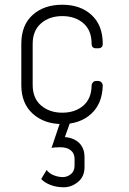

<svg xmlns="http://www.w3.org/2000/svg" viewBox="-20 -522 545 811"><path d="M414 -337Q414 -318 394 -318H386Q367 -318 367 -337Q367 -394 332 -424Q297 -454 243 -454Q189 -454 153.5 -423.5Q118 -393 118 -336V-164Q118 -107 153.5 -76.5Q189 -46 243 -46Q297 -46 331.5 -75.5Q366 -105 367 -160Q367 -168 372.5 -174Q378 -180 386 -180H394Q403 -180 408.5 -174Q414 -168 414 -160Q412 -84 365 -41Q318 2 242.5 2Q167 2 118.5 -41.5Q70 -85 70 -163V-337Q70 -416 118 -459Q166 -502 243 -502Q320 -502 367 -458.5Q414 -415 414 -337ZM337 142V184Q337 224 309.5 246.5Q282 269 249.5 269Q217 269 191.5 258.5Q166 248 154 234L177 196Q188 211 207.5 218.5Q227 226 245.5 226Q264 226 279.5 213.5Q295 201 295 177V149Q295 126 279 113Q263 100 235 100Q207 100 198 103V102L236 -11L278 -10L254 57Q292 60 314.5 82Q337 104 337 142Z"/></svg>

Font: Text Me One
Style: Regular
Weight: 400
Designer: Julia Petretta
Foundry: Julia Petretta
Version: Version 1.003